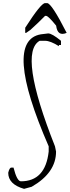

<svg xmlns="http://www.w3.org/2000/svg" viewBox="-20 -1073 443 1219"><path d="M286.1 -860.8Q310.1 -860.8 367.2 -814V-787.1H354V-779.8Q299.8 -814 266.1 -814H231.9Q94.2 -736.8 329.1 -144L335.9 -110.8Q335.9 23.9 181.2 112.8L132.8 126Q32.2 97.2 32.2 23.9Q40 -8.8 51.8 -8.8H65.9Q87.9 78.1 112.8 78.1Q268.1 78.1 289.1 -110.8V-144Q-2 -813 238.8 -855ZM266.1 -1053.2H279.3Q307.1 -1053.2 403.3 -864.3Q345.2 -839.4 336.4 -910.2Q288.1 -970.2 273.4 -972.2H266.1Q225.1 -930.2 173.3 -883.3L146 -864.3H140.1V-897Q240.2 -1053.2 266.1 -1053.2Z"/></svg>

Font: Loved by the King
Style: Regular
Weight: 400
Designer: Kimberly Geswein
Foundry: Kimberly Geswein
Version: Version 1.002 2006